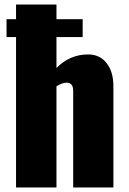

<svg xmlns="http://www.w3.org/2000/svg" viewBox="-20 -830 569 850"><path d="M51 0V-666H9V-745H51V-810H230V-745H346V-666H230V-529Q289 -589 370 -589Q422 -589 452 -550.5Q482 -512 482 -449V0H304V-428Q304 -464 275 -464Q256 -464 230 -448V0Z"/></svg>

Font: Oswald Heavy
Style: Regular
Weight: 400
Designer: Vernon Adams
Foundry: Vernon Adams
Version: Version 4.101